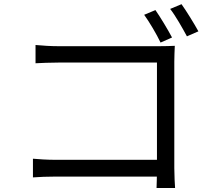

<svg xmlns="http://www.w3.org/2000/svg" viewBox="-20 -874 1040 932"><path d="M734.5 -825.1 679.8 -802.2C705 -767.5 739.8 -708.6 759.4 -667.4L815.1 -692C795.1 -729.8 758 -791.4 734.5 -825.1ZM861.1 -853.7 806 -830.7C832.8 -796.4 865.2 -738.6 887.4 -697.6L943.1 -721.9C922.1 -760.1 885.2 -819.9 861.1 -853.7ZM152.5 -655.6V-566.9C176.2 -568.3 225.5 -570.3 262.5 -570.3H741.9V-49.2C741.9 -13 740.3 23.8 739.9 38.6H829.9C828.7 23.4 826.1 -22 826.1 -57.9V-574.4C826.1 -597.7 827.5 -629.5 828.5 -651.6C808.6 -650.6 778.9 -649.8 754.2 -649.8H261.9C229.6 -649.8 185.8 -652.2 152.5 -655.6ZM139.9 -103.6V-12.9C166.7 -15.1 212 -16.9 253.1 -16.9H786.8V-98.2H250.5C209 -98.2 165.5 -101.2 139.9 -103.6Z"/></svg>

Font: Source Han Sans JP VF
Style: Regular
Weight: 250
Designer: Ryoko NISHIZUKA 西塚涼子 (kana, bopomofo & ideographs); Paul D. Hunt (Latin, Greek & Cyrillic); Sandoll Communications 산돌커뮤니
Foundry: Adobe
Version: Version 2.004;hotconv 1.0.118;makeotfexe 2.5.65603